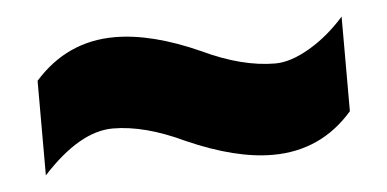

<svg xmlns="http://www.w3.org/2000/svg" viewBox="-29 -491 559 277"><g transform="rotate(-5 250.5 -352.5)"><path d="M130 -316Q82 -316 28 -257V-394Q75 -447 144 -447Q198 -447 267 -416Q324 -389 372 -389Q394 -389 421.5 -405Q449 -421 473 -448V-311Q427 -258 357 -258Q303 -258 233 -289Q176 -316 130 -316Z"/></g></svg>

Font: Noto Sans UI CondBlack
Style: Italic
Weight: 900
Width: 3
Italic angle: -12°
Designer: Monotype Design Team
Foundry: Monotype Imaging Inc.
Version: Version 1.001